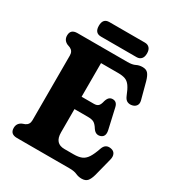

<svg xmlns="http://www.w3.org/2000/svg" viewBox="-202 -971 1019 1110"><g transform="rotate(30 307.5 -416.0)"><path d="M27 -658.5Q27 -700 72.5 -700H406.5Q438.5 -700 456.5 -709.2Q474.5 -718.5 497.5 -718.5Q521.5 -718.5 533.8 -704.5Q546 -690.5 555 -659L585 -546.5Q590 -526.5 581.5 -513.8Q573 -501 556.5 -497Q539 -492.5 524.2 -498.8Q509.5 -505 500.5 -526.5Q485.5 -565 471.5 -584.8Q457.5 -604.5 439 -611.2Q420.5 -618 392.5 -618H277V-393.5H359.5Q378.5 -393.5 388 -402.8Q397.5 -412 403 -437Q409 -456 418.2 -463.8Q427.5 -471.5 440 -471.5Q468.5 -472 476 -438.5L506.5 -304Q516 -262 485.5 -251.5Q456 -241.5 436 -271Q422 -294 408.2 -302.5Q394.5 -311 365.5 -311H277V-155.5Q277 -82 342 -82H403.5Q435.5 -82 456.2 -90.5Q477 -99 492 -122Q507 -145 522 -189Q536 -227.5 575 -219Q594 -215 601.2 -199.5Q608.5 -184 602.5 -161.5L572 -42Q563.5 -11.5 551 2.8Q538.5 17 513 17Q492 17 473.5 8.5Q455 0 424 0H72.5Q27 0 27 -41.5Q27 -72 55 -86L75 -93.5Q99 -105 99 -133.5V-566.5Q99 -595 75 -606.5L55 -614Q27 -628 27 -658.5ZM158 -799Q158 -847.5 200 -847.5H437.5Q457 -847.5 468.2 -835.2Q479.5 -823 479.5 -799Q479.5 -775 468.2 -762.8Q457 -750.5 437.5 -750.5H200Q158 -750.5 158 -799Z"/></g></svg>

Font: Fraunces 144pt SuperSoft
Style: Bold
Weight: 700
Version: Version 1.000;[b76b70a41]